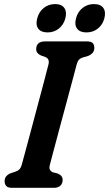

<svg xmlns="http://www.w3.org/2000/svg" viewBox="-20 -898 522 918"><path d="M218.5 -110.5Q214.5 -95.5 218.5 -87.2Q222.5 -79 232 -74.5L257 -68Q280 -57.5 279.5 -37.5Q279.5 -20.5 268.5 -10.2Q257.5 0 238 0H37.5Q17 0 9.5 -9Q2 -18 2 -32Q2 -46 10.2 -55.5Q18.5 -65 30.5 -69.5L50.5 -76Q64.5 -80.5 72.5 -88.2Q80.5 -96 85 -114Q91.5 -137.5 104 -184Q116.5 -230.5 132 -288.5Q147.5 -346.5 163.2 -405.5Q179 -464.5 192 -513.8Q205 -563 212 -591Q218 -617 196.5 -625.5L176.5 -632.5Q153 -643 153 -663Q153.5 -700 195.5 -700H396Q416.5 -700 423.8 -691.5Q431 -683 431 -669Q431 -654.5 422.5 -645Q414 -635.5 401 -630.5L377 -623.5Q364 -619.5 357 -611.8Q350 -604 346 -587.5Q338.5 -559 325.2 -509.2Q312 -459.5 296 -400.5Q280 -341.5 264.5 -283.8Q249 -226 236.8 -179.8Q224.5 -133.5 218.5 -110.5ZM207.5 -743Q176 -743 162.8 -761.2Q149.5 -779.5 158 -810.5Q166 -841.5 189.2 -860Q212.5 -878.5 243.5 -878.5Q274.5 -878.5 287.5 -860Q300.5 -841.5 292.5 -810.5Q284.5 -780 261.5 -761.5Q238.5 -743 207.5 -743ZM393 -743Q362 -743 348.5 -761.2Q335 -779.5 343.5 -810.5Q351.5 -841.5 374.8 -860Q398 -878.5 429 -878.5Q461 -878.5 474 -860Q487 -841.5 479 -810.5Q471 -780 448 -761.5Q425 -743 393 -743Z"/></svg>

Font: Fraunces 144pt SuperSoft SemiBold
Style: Italic
Weight: 600
Italic angle: -16°
Version: Version 1.000;[b76b70a41]